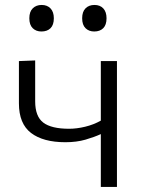

<svg xmlns="http://www.w3.org/2000/svg" viewBox="-20 -736 565 756"><path d="M377 0V-208Q352 -196.5 316.8 -186.2Q281.5 -176 237.5 -176Q150 -176 102.2 -212.5Q54.5 -249 54.5 -329V-495.5L118.5 -498V-337Q118.5 -277.5 150.5 -253.2Q182.5 -229 252 -229Q282 -229 315.2 -237Q348.5 -245 377 -261V-495.5H440.5V0ZM351 -612Q330 -612 316.8 -625Q303.5 -638 303.5 -664Q303.5 -690 316.8 -703.2Q330 -716.5 352 -716.5Q374 -716.5 386.8 -702.8Q399.5 -689 399.5 -664Q399.5 -638 386.5 -625Q373.5 -612 351 -612ZM143 -612Q122 -612 108.8 -625Q95.5 -638 95.5 -664Q95.5 -690 109 -703.2Q122.5 -716.5 144 -716.5Q166 -716.5 179 -702.8Q192 -689 192 -664Q192 -638 179 -625Q166 -612 143 -612Z"/></svg>

Font: Heraclito Light
Style: Regular
Weight: 300
Designer: Kostas Bartsokas (font) & Cristiano Sobral (main changes)
Foundry: Kostas Bartsokas (font) & Cristiano Sobral (main changes)
Version: Version 1.00;July 8, 2020;FontCreator 13.0.0.2655 64-bit